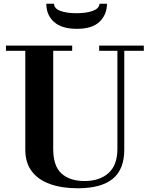

<svg xmlns="http://www.w3.org/2000/svg" viewBox="-20 -999 802 1032"><path d="M398 13Q313 13 249.5 -9.5Q186 -32 151 -78Q116 -124 116 -194V-726H12V-754H368V-726H266V-199Q266 -106 311 -66Q356 -26 434 -26Q516 -26 563.5 -69Q611 -112 611 -199V-726H513V-754H753V-726H648V-195Q648 -88 585.5 -37.5Q523 13 398 13ZM393 -844Q312 -844 270.5 -881Q229 -918 229 -979H270Q272 -952 305.5 -940Q339 -928 391 -928Q444 -928 478.5 -940.5Q513 -953 515 -979H555Q555 -921 515.5 -882.5Q476 -844 393 -844Z"/></svg>

Font: Libre Bodoni SemiBold
Style: Regular
Weight: 600
Designer: Pablo Impallari, Rodrigo Fuenzalida
Foundry: Impallari Type
Version: Version 2.005;gftools[0.9.23]